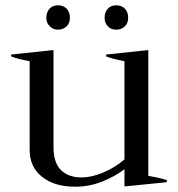

<svg xmlns="http://www.w3.org/2000/svg" viewBox="-20 -695 673 725"><path d="M168 -596C176 -587 186 -583 199 -583C212 -583 223 -587 232 -596C240 -604 244 -615 244 -628C244 -642 240 -653 232 -662C223 -671 212 -675 199 -675C186 -675 175 -671 167 -662C159 -653 155 -642 155 -628C155 -615 159 -604 168 -596ZM387 -596C395 -587 406 -583 419 -583C432 -583 443 -587 452 -596C460 -604 464 -615 464 -628C464 -642 460 -653 452 -662C443 -671 432 -675 419 -675C406 -675 395 -671 387 -662C379 -653 375 -642 375 -628C375 -615 379 -604 387 -596ZM610 -15C583 -23 559 -28 540 -31C540 -31 540 -506 540 -506C540 -506 381 -489 381 -489C381 -489 381 -482 381 -482C399 -475 422 -469 450 -464C450 -464 450 -93 450 -93C427 -73 401 -57 371 -44C340 -31 313 -25 288 -25C255 -25 230 -34 211 -52C192 -70 182 -99 182 -139C182 -139 182 -506 182 -506C182 -506 22 -489 22 -489C22 -489 22 -482 22 -482C39 -475 63 -469 92 -464C92 -464 92 -129 92 -129C92 -86 107 -53 138 -28C169 -3 210 10 263 10C298 10 332 4 365 -9C397 -22 425 -37 450 -56C450 -56 450 9 450 9C450 9 610 -7 610 -7C610 -7 610 -15 610 -15Z"/></svg>

Font: BUSH 25 TRIRONG 0515 A
Style: Regular
Weight: 400
Designer: Katatrad Team
Foundry: CadsonDemak